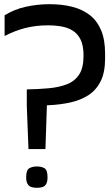

<svg xmlns="http://www.w3.org/2000/svg" viewBox="-20 -882 535 917"><path d="M108 -455Q164 -456 213 -460.5Q262 -465 299.5 -479.5Q337 -494 358 -526Q379 -558 379 -616Q379 -663 365.5 -691.5Q352 -720 328.5 -735Q305 -750 274.5 -755.5Q244 -761 208 -761Q152 -761 102 -748.5Q52 -736 2 -710V-809Q49 -838 104.5 -850Q160 -862 216 -862Q275 -862 323.5 -850Q372 -838 407.5 -811Q443 -784 462.5 -738.5Q482 -693 482 -625V-604Q482 -536 460.5 -493.5Q439 -451 401.5 -427Q364 -403 315.5 -392.5Q267 -382 213.5 -379.5Q160 -377 108 -377ZM156 15Q142 15 130.5 11.5Q119 8 112 -3Q105 -14 105 -36Q105 -70 120 -78.5Q135 -87 156 -87Q178 -87 192.5 -78.5Q207 -70 207 -36Q207 -14 200.5 -3Q194 8 182.5 11.5Q171 15 156 15ZM116 -170 108 -376V-407H205L197 -170Z"/></svg>

Font: Matangi SemiBold
Style: Regular
Weight: 600
Designer: Prashant Pant
Foundry: The Graphic Ant
Version: Version 3.002